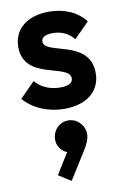

<svg xmlns="http://www.w3.org/2000/svg" viewBox="-96 -550 636 987"><g transform="rotate(-10 222.0 -56.5)"><path d="M224 11C341 11 414 -48 414 -143C414 -322 172 -278 172 -349C172 -371 193 -383 232 -383C274 -383 312 -368 341 -332L420 -411C378 -466 311 -495 231 -495C116 -495 45 -435 45 -343C45 -166 288 -216 288 -137C288 -113 265 -101 223 -101C169 -101 125 -120 92 -157L14 -78C62 -22 141 11 224 11ZM131 341 196 382 282 245C307 207 314 183 316 164C319 116 282 76 238 73C190 70 152 106 149 153C146 191 170 222 199 232Z"/></g></svg>

Font: MV Cash SemiBold
Style: Regular
Weight: 600
Designer: Rodrigo Fuenzalida
Foundry: fragTYPE
Version: Version 1.100;Glyphs 3.1.2 (3151)